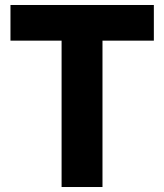

<svg xmlns="http://www.w3.org/2000/svg" viewBox="-20 -750 658 770"><path d="M227 -587H22V-730H597V-587H391V0H227Z"/></svg>

Font: Sora-SIA
Style: Bold
Weight: 700
Designer: Jonathan Barnbrook, Julián Moncada
Foundry: Barnbrook Fonts
Version: Version 2.000